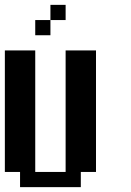

<svg xmlns="http://www.w3.org/2000/svg" viewBox="-20 -770 540 790"><path d="M250 -687.5V-750H187.5V-687.5ZM187.5 -625V-687.5H125V-625ZM312.5 0V-62.5H375V-562.5H250V-62.5H125V-562.5H0V-62.5H62.5V0Z"/></svg>

Font: Chicago Kare
Style: Regular
Weight: 400
Designer: Duane King
Version: Version 1.001;hotconv 1.0.109;makeotfexe 2.5.65596